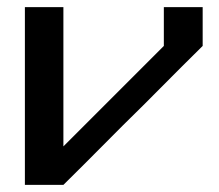

<svg xmlns="http://www.w3.org/2000/svg" viewBox="-20 -520 616 540"><path d="M325 -166.7Q192.5 -33.3 158.3 0H50V-500H158.3V-108.3L440.8 -390.8V-500H550V-390.8Q515 -356.7 383.3 -224.2Z"/></svg>

Font: 0xA000
Style: Bold
Weight: 700
Version: Version 0.1